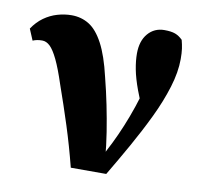

<svg xmlns="http://www.w3.org/2000/svg" viewBox="-63 -571 675 640"><g transform="rotate(10 274.5 -251.0)"><path d="M216 2Q198 -69 177 -134.5Q156 -200 133 -265Q116 -317 102 -346Q88 -375 75.5 -387Q63 -399 49 -399Q39 -399 31.5 -397.5Q24 -396 17 -393L1 -431Q17 -455 38 -470Q59 -485 83 -492Q107 -499 131 -499Q164 -499 190.5 -482.5Q217 -466 238.5 -425.5Q260 -385 276 -316Q288 -269 297 -224.5Q306 -180 313 -136Q320 -92 324 -45H309L324 -76Q339 -104 353 -135Q367 -166 380 -200.5Q393 -235 404.5 -273Q416 -311 426 -353L429 -201Q406 -253 392 -291Q378 -329 372.5 -358Q367 -387 367 -411Q367 -454 388.5 -479Q410 -504 444 -504Q467 -504 480.5 -499Q494 -494 506 -482Q510 -467 512 -453Q514 -439 514 -418Q514 -374 498 -322Q482 -270 455.5 -215Q429 -160 398 -105Q367 -50 336 2Z"/></g></svg>

Font: Source Serif 4 18pt
Style: Bold
Weight: 700
Designer: Frank Grießhammer
Foundry: Adobe Systems Incorporated
Version: Version 4.004;hotconv 1.0.116;makeotfexe 2.5.65601